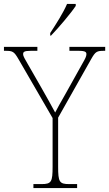

<svg xmlns="http://www.w3.org/2000/svg" viewBox="-30 -951 552 971"><path d="M224 -784V-771H228C267 -811 330 -886 353 -921V-931H309C290 -886 254 -830 224 -784ZM139 0H360V-20H320C270 -20 264 -31 264 -108V-356L431 -652C453 -691 460 -694 497 -694H502V-714H321V-694H368C403 -694 407 -687 407 -677C407 -666 401 -654 387 -630L300 -474C276 -432 259 -402 249 -382C228 -422 204 -463 180 -506L110 -628C97 -651 87 -666 87 -677C87 -688 91 -694 126 -694H159V-714H-10V-694H-3C34 -694 41 -691 64 -651L236 -354V-108C236 -31 230 -20 180 -20H139Z"/></svg>

Font: Noto Serif Tamil SemiCondensed Thin
Style: Regular
Weight: 100
Width: 4
Designer: Indian Type Foundry, Tom Grace, and the Monotype Design Team
Foundry: Monotype Imaging Inc.
Version: Version 2.004